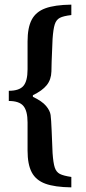

<svg xmlns="http://www.w3.org/2000/svg" viewBox="-20 -650 370 829"><path d="M288 -585Q254 -581 238.5 -573Q223 -565 216.5 -545Q210 -525 207 -482L203 -385Q203 -377 202 -341.5Q201 -306 181.5 -282Q162 -258 122 -239V-232Q162 -213 179 -192.5Q196 -172 198.5 -153.5Q201 -135 203 -86L207 11Q210 54 216.5 73.5Q223 93 238.5 101Q254 109 288 114V159Q216 158 175.5 143Q135 128 117 94Q99 60 99 0V-121Q99 -171 81 -192.5Q63 -214 18 -214V-258Q63 -258 81 -279Q99 -300 99 -351V-471Q99 -531 117 -565Q135 -599 175.5 -614Q216 -629 288 -630Z"/></svg>

Font: Gupter
Style: Bold
Weight: 700
Designer: Octavio Pardo
Version: Version 1.000